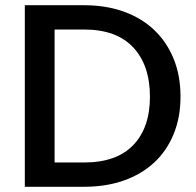

<svg xmlns="http://www.w3.org/2000/svg" viewBox="-20 -715 749 735"><path d="M302 -695Q386 -695 454 -670.5Q522 -646 570 -600.5Q618 -555 644.5 -490.5Q671 -426 671 -345Q671 -265 644.5 -201Q618 -137 570 -92.5Q522 -48 454 -24Q386 0 302 0H75V-695ZM302 -93Q426 -93 490 -159.5Q554 -226 554 -345Q554 -465 490 -533.5Q426 -602 302 -602H189V-93Z"/></svg>

Font: SVN-Poppins Medium
Style: Regular
Weight: 500
Designer: Ninad Kale (Devanagari), Jonny Pinhorn (Latin)
Foundry: Indian Type Foundry
Version: Version 3.002 2017; ttfautohint (v1.8.3)